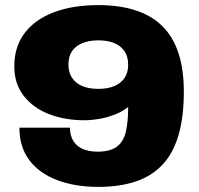

<svg xmlns="http://www.w3.org/2000/svg" viewBox="-20 -720 781 752"><path d="M365 12Q274 12 204 -14.5Q134 -41 95 -92.5Q56 -144 56 -220H254Q254 -189 267.5 -167.5Q281 -146 305.5 -136Q330 -126 362 -126Q411 -126 437 -145Q463 -164 472.5 -202.5Q482 -241 482 -301Q458 -282 427.5 -270.5Q397 -259 367 -254Q337 -249 311 -249Q234 -249 172 -273Q110 -297 73 -344.5Q36 -392 36 -460Q36 -537 76.5 -590.5Q117 -644 191 -672Q265 -700 365 -700Q448 -700 511 -679.5Q574 -659 616 -617.5Q658 -576 679 -512Q700 -448 700 -361Q700 -261 679 -190Q658 -119 616 -74.5Q574 -30 511 -9Q448 12 365 12ZM365 -372Q402 -372 428 -383Q454 -394 468 -415Q482 -436 482 -466Q482 -498 468 -519Q454 -540 428 -551Q402 -562 365 -562Q329 -562 302.5 -551Q276 -540 262 -519.5Q248 -499 248 -467Q248 -437 262 -415.5Q276 -394 302 -383Q328 -372 365 -372Z"/></svg>

Font: Archivo SemiBold SemiExpanded Black
Style: Regular
Weight: 900
Width: 6
Version: Version 2.001